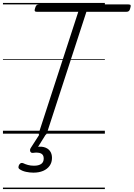

<svg xmlns="http://www.w3.org/2000/svg" viewBox="-20 -905 905 1300"><path d="M265 14Q238 14 243 -5L510 -825H230Q218 -825 215.5 -831Q213 -837 218 -851Q222 -865 228 -870Q234 -875 245 -875H850Q863 -875 864.5 -869Q866 -863 862 -850Q859 -836 853 -830.5Q847 -825 835 -825H565L298 -5Q295 5 287.5 9.5Q280 14 265 14ZM206 264Q182 264 156 258.5Q130 253 112 240Q104 234 105 225.5Q106 217 110 210Q116 201 122.5 199Q129 197 137 200Q151 207 169.5 212Q188 217 210 217Q242 217 259 205Q276 193 276 168Q276 143 257.5 134Q239 125 204 130Q196 131 192 128.5Q188 126 185 121Q183 114 183.5 108.5Q184 103 190 94L253 -4H296L226 108L211 94Q250 84 277 91Q304 98 318 117Q332 136 332 164Q332 195 316 217.5Q300 240 272 252Q244 264 206 264ZM0 365H690V375H0ZM0 -20H690V0H0ZM0 -505H690V-500H0ZM0 -885H690V-875H0Z"/></svg>

Font: Playwrite DK Loopet Guides
Style: Regular
Weight: 400
Designer: Veronika Burian, José Scaglione
Foundry: TypeTogether
Version: Version 1.003